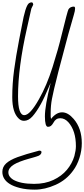

<svg xmlns="http://www.w3.org/2000/svg" viewBox="-32 -1003 714 1629"><path d="M51 558Q-12 519 -12 455Q-12 413 20 383.5Q52 354 117 330Q182 306 300 275Q320 275 320 287Q320 306 297 318Q277 326 248 334Q241 336 207 345.5Q173 355 140 367.5Q107 380 86 393Q39 422 39 459Q39 496 79 521Q141 557 257 557Q350 557 420.5 524Q491 491 535.5 438Q580 385 599 321Q612 272 612 237Q612 106 548 34Q517 0 479 0Q441 0 422 37Q410 58 399.5 65.5Q389 73 375 73Q349 73 349 -16Q349 -105 398 -300Q341 -166 314 -119Q277 -53 243.5 -15.5Q210 22 172 22Q146 22 127 3Q72 -48 72 -178Q72 -293 87.5 -408.5Q103 -524 130 -664Q150 -761 154 -787Q183 -951 213 -975Q224 -983 235 -983Q246 -983 248 -972L250 -966Q250 -962 248 -959L243 -949L234 -930L197 -765Q121 -431 121 -186Q121 -26 174 -26Q223 -26 299 -162Q365 -278 414 -434Q463 -590 489 -699Q541 -911 549 -924Q564 -947 595 -947Q605 -947 605 -930Q605 -912 595 -879Q579 -827 547 -711L522 -617L464 -398Q418 -218 409 -165Q398 -107 398 -48V-13Q398 -6 401 6Q445 -50 495 -50Q545 -50 593 6Q662 86 662 212Q662 275 642 337.5Q622 400 588 445Q531 524 440 565Q349 606 263 606Q192 606 137 592Q82 578 51 558Z"/></svg>

Font: Bad Script
Style: Regular
Weight: 400
Italic angle: -10°
Designer: Roman Shchyukin (Gaslight Type Foundry), Cyreal (Charset Expansion)
Foundry: Gaslight
Version: Version 2.000